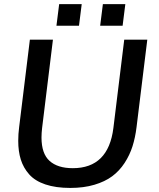

<svg xmlns="http://www.w3.org/2000/svg" viewBox="-20 -904 774 935"><path d="M254.9 -778.8 268.1 -883.8H377.9L364.7 -778.8ZM467.8 -778.8 481 -883.8H590.3L577.1 -778.8ZM322.3 11.2Q251.5 11.2 200.9 -5.9Q150.4 -22.9 122.1 -54.9Q93.8 -86.9 81.3 -127Q68.8 -167 68.8 -218.3Q68.8 -251 73.2 -284.7L125.5 -710.9H237.8L185.1 -281.2Q182.1 -255.9 182.1 -234.4Q182.1 -155.8 221.4 -120.4Q260.7 -85 334.5 -85Q507.8 -85 532.2 -280.8L585 -710.9H697.3L645 -285.2Q638.7 -233.9 625.2 -191.4Q611.8 -148.9 586.7 -110.4Q561.5 -71.8 526.4 -45.7Q491.2 -19.5 439.5 -4.2Q387.7 11.2 322.3 11.2Z"/></svg>

Font: Muli
Style: Semi-BoldItalic
Weight: 600
Italic angle: -7°
Designer: Vernon Adams
Foundry: newtypography
Version: Version 2.0; ttfautohint (v1.00rc1.2-2d82) -l 8 -r 50 -G 200